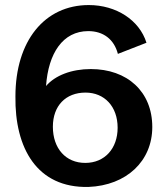

<svg xmlns="http://www.w3.org/2000/svg" viewBox="-20 -724 653 759"><path d="M330 15C480 9 582 -87 582 -222C582 -362 483 -451 339 -451C263 -451 198 -426 162 -384C171 -513 228 -601 329 -601C388 -601 431 -569 446 -511L559 -555C531 -645 439 -704 331 -704C156 -704 41 -562 41 -343C38 -139 126 20 330 15ZM317 -80C240 -80 189 -137 189 -223C189 -306 240 -358 318 -358C393 -358 445 -303 445 -219C445 -137 394 -80 317 -80Z"/></svg>

Font: Ronzino
Style: Bold
Weight: 700
Designer: Nunzio Mazzaferro
Foundry: Collletttivo
Version: Version 1.000;Glyphs 3.3 (3337)